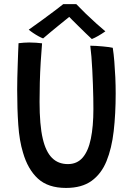

<svg xmlns="http://www.w3.org/2000/svg" viewBox="-20 -884 646 922"><path d="M297 18.5Q211 18.5 162.2 -26.2Q113.5 -71 90.5 -151Q73 -208 67.8 -284.2Q62.5 -360.5 62.5 -453Q62.5 -479.5 63.2 -510Q64 -540.5 65 -571.2Q66 -602 67 -629.5Q68 -657 69 -676.5Q81.5 -678 94.5 -679Q107.5 -680 120 -680Q137 -680 153.5 -678.8Q170 -677.5 182 -676Q178.5 -635 175.5 -586.2Q172.5 -537.5 171.2 -488Q170 -438.5 170 -395Q170 -339.5 173.8 -295.2Q177.5 -251 185.5 -217.5Q200 -155.5 229.8 -125.8Q259.5 -96 306 -96Q350 -96 377 -127.2Q404 -158.5 416.2 -217.8Q428.5 -277 428.5 -360.5Q428.5 -383 428 -413.5Q427.5 -444 426.2 -478.5Q425 -513 423.2 -547.5Q421.5 -582 419 -612.2Q416.5 -642.5 413.5 -664.5Q426.5 -664.5 442.5 -663.5Q458.5 -662.5 474.5 -661Q490.5 -659.5 503.2 -657.8Q516 -656 521.5 -654.5Q526 -625.5 529 -588.8Q532 -552 533.8 -512.5Q535.5 -473 535.5 -435Q535.5 -337 526 -254.2Q516.5 -171.5 491.5 -110.2Q466.5 -49 419.5 -15.2Q372.5 18.5 297 18.5ZM346.5 -864Q365.5 -844 391.2 -819Q417 -794 442.5 -771.2Q468 -748.5 486 -733.5Q469 -721.5 452 -711.8Q435 -702 421 -696.5Q409.5 -707 392.8 -723.2Q376 -739.5 358.8 -756.5Q341.5 -773.5 327.8 -787.2Q314 -801 307.5 -808H318.5Q314 -804 299 -792Q284 -780 263.8 -763.5Q243.5 -747 223 -730Q202.5 -713 187 -699.5Q178.5 -702.5 165.2 -709.8Q152 -717 139 -725.8Q126 -734.5 118 -741.5Q147.5 -762 182.2 -787.5Q217 -813 245.5 -834.5Q274 -856 283.5 -864Q290 -864 302 -864Q314 -864 326.5 -864Q339 -864 346.5 -864Z"/></svg>

Font: Grandstander Thin
Style: Regular
Weight: 400
Version: Version 1.200